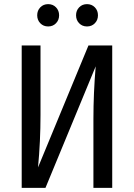

<svg xmlns="http://www.w3.org/2000/svg" viewBox="-20 -909 648 929"><path d="M523 0H432V-334Q432 -458 443 -588L200 0H85V-689H176V-353Q176 -225 164 -99L408 -689H523ZM266 -835Q266 -812 251 -796.5Q236 -781 213 -781Q190 -781 175 -796.5Q160 -812 160 -835Q160 -858 175 -873.5Q190 -889 213 -889Q236 -889 251 -873.5Q266 -858 266 -835ZM454 -835Q454 -812 439 -796.5Q424 -781 401 -781Q378 -781 363 -796.5Q348 -812 348 -835Q348 -858 363 -873.5Q378 -889 401 -889Q424 -889 439 -873.5Q454 -858 454 -835Z"/></svg>

Font: Fira Sans Condensed
Style: Regular
Weight: 400
Width: 3
Designer: bBox Type GmbH & Carrois Corporate GbR & Edenspiekermann AG
Foundry: bBox Type GmbH & Carrois Corporate GbR & Edenspiekermann AG
Version: Version 4.301